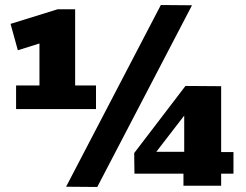

<svg xmlns="http://www.w3.org/2000/svg" viewBox="-20 -739 980 764"><path d="M44 -305V-399H137V-566L51 -539L22 -644L209 -702H279V-399H362V-305ZM367 5 243 4 620 -719 744 -718ZM515 -48 514 -130 718 -397 860 -396V-134H909V-48H860V0H710V-48ZM602 -135H713V-279Z"/></svg>

Font: Georama ExtraCondensed Thin ExtraBold
Style: Regular
Weight: 800
Version: Version 1.001